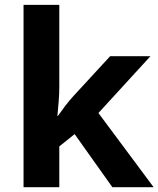

<svg xmlns="http://www.w3.org/2000/svg" viewBox="-20 -780 660 800"><path d="M227.1 -759.8V-419.9Q227.1 -389.2 224.6 -358.4Q222.2 -327.6 219.2 -296.9H221.2Q236.3 -318.4 252.2 -339.4Q268.1 -360.4 286.1 -379.9L439 -545.9H606.9L390.1 -309.1L620.1 0H448.2L291 -221.2L227.1 -169.9V0H78.1V-759.8Z"/></svg>

Font: Open Sans
Style: Bold
Weight: 700
Designer: Monotype Design Team
Foundry: Monotype Imaging Inc.
Version: Version 3.000; ttfautohint (v1.8.4)